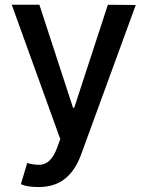

<svg xmlns="http://www.w3.org/2000/svg" viewBox="-20 -565 607 790"><path d="M138.7 204.6Q91.3 204.6 65.9 192.9L91.8 106Q121.1 113.8 143.6 113Q166 112.3 183.8 95.5Q201.7 78.6 214.8 43.5L228 7.3L28.3 -545.4H142.1L280.3 -122.1H285.6L423.8 -545.4L538.6 -544.4L313 72.8Q288.6 138.2 246.1 171.4Q203.6 204.6 138.7 204.6Z"/></svg>

Font: Karasuma Gothic
Style: Regular
Weight: 500
Designer: Rasmus Andersson / Ryoko Nishizuka
Foundry: Genbu
Version: Version 1.00